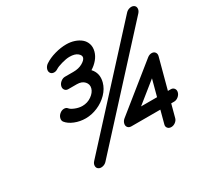

<svg xmlns="http://www.w3.org/2000/svg" viewBox="-157 -979 1251 1189"><g transform="rotate(-30 468.5 -384.5)"><path d="M651.1 -204.6H765.4L796.6 -321.5ZM866.7 -751Q878.7 -764.2 896 -767.8Q913.3 -771.5 925.3 -763.7Q937 -755.9 936.8 -740.7Q936.5 -725.6 924.8 -712.4L288.8 -18.3Q276.9 -5.1 259.5 -1.5Q242.2 2.2 230.2 -5.6Q218.3 -13.4 218.3 -28.4Q218.3 -43.5 230.2 -56.6ZM840.6 -445.6Q855.5 -457.8 872.3 -457.8Q888.4 -457.8 896.6 -446.5Q904.8 -435.3 900.4 -419.2L843 -204.6H863.5Q879.2 -204.6 887.5 -193.2Q895.8 -181.9 891.6 -166Q887.5 -150.4 873.2 -139Q858.9 -127.7 843 -127.7H822.3L797.6 -35.2Q793.7 -20.8 779.7 -10.4Q765.6 0 749.8 0Q733.9 0 725 -10.4Q716.1 -20.8 720 -35.2L744.6 -127.7H537.8Q520.8 -127.7 512.2 -138.8Q503.7 -149.9 508.1 -166Q512.2 -181.4 525.9 -192.4ZM314.2 -522.5Q298.6 -522.5 290.3 -533.8Q282 -545.2 286.1 -561Q290.3 -576.7 304.7 -588Q319.1 -599.4 335 -599.4H395.5Q433.1 -599.4 460 -614.6Q486.8 -629.9 491.2 -645.8Q495.6 -661.6 476.8 -677Q458 -692.4 420.4 -692.4Q397 -692.4 364 -683Q331.1 -673.6 317.6 -664.6Q302.7 -654.5 287.2 -656.1Q271.7 -657.7 264.9 -669.9Q258.1 -682.1 263.9 -698.1Q269.8 -714.1 284.7 -724.1Q315.9 -745.1 358.9 -757.2Q401.9 -769.3 441.2 -769.3Q471.9 -769.3 498.7 -760.4Q525.4 -751.5 544.3 -735.6Q563.2 -719.7 570.9 -695.7Q578.6 -671.6 571 -643.3Q563.7 -616 543.9 -592.5Q524.2 -569.1 497.3 -552.5Q535.6 -511.5 519.8 -451.9Q509.3 -412.4 477.7 -379.9Q446 -347.4 403.7 -329.5Q361.3 -311.5 318.4 -311.5Q277.6 -311.5 241.1 -326.2Q204.6 -340.8 186 -364.5Q177.7 -375.5 181.6 -391.5Q185.5 -407.5 199.5 -418.9Q213.4 -430.4 229.5 -430.8Q245.6 -431.2 254.2 -420.2Q263.2 -408.7 288.9 -398.6Q314.7 -388.4 339.1 -388.4Q375 -388.4 404.1 -408.9Q433.1 -429.4 440.2 -455.6Q447.3 -481.7 429.1 -502.1Q410.9 -522.5 375 -522.5Z"/></g></svg>

Font: Tecnico
Style: GruesoInclinado
Weight: 700
Italic angle: -15°
Version: Version 1.3